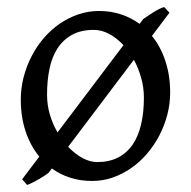

<svg xmlns="http://www.w3.org/2000/svg" viewBox="-20 -500 543 546"><path d="M389.2 -222.2Q389.2 -251.5 381.3 -279.1Q373.5 -306.6 360.8 -330.1L173.8 -82.5Q193.4 -62 214.8 -50.5Q236.3 -39.1 255.9 -39.1Q290.5 -39.1 315.7 -52Q340.8 -64.9 357.2 -88.9Q373.5 -112.8 381.3 -146.5Q389.2 -180.2 389.2 -222.2ZM113.8 -231Q113.8 -201.2 121.8 -174.1Q129.9 -147 143.6 -123.5L331.1 -371.6Q312 -392.1 290.3 -403.6Q268.6 -415 247.1 -415Q210 -415 184.6 -400.9Q159.2 -386.7 143.3 -362.1Q127.4 -337.4 120.6 -303.7Q113.8 -270 113.8 -231ZM461.9 -463.9 412.1 -397.9Q437 -367.2 450.4 -326.2Q463.9 -285.2 463.9 -236.8Q463.9 -204.1 455.6 -172.9Q447.3 -141.6 432.6 -113.8Q418 -85.9 397.5 -62.3Q377 -38.6 352.3 -21.5Q327.6 -4.4 299.8 5.1Q272 14.6 242.2 14.6Q208.5 14.6 179.7 5.4Q150.9 -3.9 127.4 -21L118.2 -8.8Q113.8 -4.9 105.7 0.2Q97.7 5.4 88.9 10.5Q80.1 15.6 71.5 19.8Q63 23.9 57.1 25.9L43 9.8L91.8 -54.7Q66.4 -85.4 52.7 -126.7Q39.1 -168 39.1 -216.8Q39.1 -249 47.1 -280.3Q55.2 -311.5 69.6 -339.6Q84 -367.7 104.2 -391.4Q124.5 -415 149.2 -432.1Q173.8 -449.2 202.4 -459Q231 -468.8 261.2 -468.8Q294.9 -468.8 324 -459.2Q353 -449.7 377 -432.1L387.2 -445.8Q393.6 -450.2 401.1 -455.3Q408.7 -460.4 416.5 -465.3Q424.3 -470.2 432.1 -474.1Q439.9 -478 446.8 -480Z"/></svg>

Font: Gentium Plus Phon
Style: Regular
Weight: 400
Designer: J. Victor Gaultney, Annie Olsen, Iska Routamaa, Becca Hirsbrunner
Foundry: SIL International
Version: Version 5.000